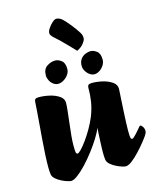

<svg xmlns="http://www.w3.org/2000/svg" viewBox="-138 -1046 944 1154"><g transform="rotate(-15 334.0 -469.5)"><path d="M159.4 13Q153.1 13 136.5 8Q120 3 100.9 -6.7Q81.8 -16.3 67.4 -29Q52.9 -41.7 50.2 -57Q48.9 -66.5 48.1 -77Q47.2 -87.5 47.2 -100Q47.2 -133.9 49.4 -179Q51.7 -224 55.7 -273.3Q59.7 -322.6 63.3 -368.3Q66.9 -414 69.6 -449.4Q72.3 -484.7 73.1 -501.6Q73.1 -513.2 78.9 -518.6Q84.6 -524 100.2 -524Q133.9 -524 168.8 -515.7Q203.7 -507.4 227.4 -490.8Q251.2 -474.3 250.9 -448.7Q250.7 -432.9 247.2 -399Q243.7 -365 238.8 -325Q233.8 -285 230.5 -248.9Q227.3 -212.9 227.3 -191.7Q227.3 -153.9 229.9 -145.1Q232.6 -136.2 239.5 -136.2Q246.3 -136.2 262.1 -152.5Q277.9 -168.8 298.3 -196.8Q318.7 -224.9 339.2 -260.2Q359.7 -295.6 374.8 -333Q391.7 -378.2 397.8 -417.5Q403.8 -456.8 403.8 -501.4Q403.8 -513.2 409.6 -518.6Q415.4 -524 431.2 -524Q464.6 -524 498.7 -515.7Q532.7 -507.4 556.3 -490.8Q579.9 -474.3 579.9 -448.7Q579.9 -445.9 578.7 -425.3Q577.5 -404.8 575.6 -373.4Q573.7 -342 571.9 -307.7Q570 -273.5 568.7 -242.5Q567.5 -211.6 567.5 -192.5Q567.5 -154.7 570.1 -145.8Q572.7 -136.9 579.7 -136.9Q583.7 -136.9 591.1 -143.6Q598.6 -150.3 607.2 -159.6Q615.9 -168.9 623.5 -178.1Q631 -187.2 635.2 -191.9Q639.5 -197 641.4 -199Q643.3 -201 646 -201Q652.8 -201 660.6 -188.8Q668.3 -176.7 668.3 -162.9Q668.3 -156.9 665.9 -150.6Q663.6 -144.3 659.3 -137.8Q651.1 -124.8 631.3 -100.1Q611.6 -75.3 586.9 -49Q562.3 -22.8 539.2 -4.9Q516 13 499.3 13Q492.8 13 476.2 8Q459.6 3 440.6 -6.7Q421.5 -16.3 407.2 -29Q392.9 -41.7 390.1 -57Q388.9 -66.5 388.1 -77Q387.4 -87.5 387.4 -100Q387.4 -114.5 388 -134.7Q388.6 -155 389.7 -177.1Q390.9 -199.2 391.8 -220Q392.8 -240.7 394.1 -256Q385.2 -231.2 363.7 -196.5Q342.3 -161.9 314.6 -125.5Q286.9 -89.1 257.4 -57.5Q227.8 -25.9 201.9 -6.5Q176.1 13 159.4 13ZM236.4 -571.1Q219.6 -571.1 205.7 -581.5Q191.8 -591.9 183.9 -607.7Q176 -623.6 176 -638.6Q176 -677.9 201 -694.7Q225.9 -711.4 253.2 -711.4Q271.8 -711.4 291.4 -696.5Q310.9 -681.6 310.9 -644.3Q310.9 -624.5 298.3 -607.4Q285.6 -590.4 268.3 -580.7Q251 -571.1 236.4 -571.1ZM461.4 -570.3Q445.3 -570.3 431 -580.8Q416.7 -591.2 407.7 -607Q398.7 -622.8 398.7 -637.8Q398.7 -663.9 410.1 -679.8Q421.5 -695.7 438.8 -703.2Q456.1 -710.7 472.9 -710.7Q491.4 -710.7 511 -695.8Q530.6 -680.9 530.6 -643.5Q530.6 -623.7 519 -606.7Q507.5 -589.6 491.7 -580Q475.9 -570.3 461.4 -570.3ZM396.8 -733.6Q391.2 -739.9 377.2 -754.1Q363.2 -768.4 346.4 -785.9Q329.5 -803.5 312.5 -819.9Q295.5 -836.4 282.8 -847.1Q271.2 -857.2 266.3 -864.9Q261.5 -872.7 261.5 -879Q261.5 -891.8 272.9 -908.8Q284.3 -925.9 299.4 -939.1Q314.4 -952.3 324.7 -952.3Q334.2 -952.3 346.3 -946.4Q358.3 -940.5 375.7 -921.4Q387.7 -908.4 400.8 -891.8Q413.8 -875.3 425.2 -860Q436.5 -844.7 443 -833.5Q449 -824.7 451.4 -815.8Q453.7 -806.9 453.7 -796.9Q453.7 -785.1 438.7 -765.6Q423.7 -746 396.8 -733.6Z"/></g></svg>

Font: Briem Hand Thin
Style: Regular
Weight: 100
Designer: Gunnlaugur SE Briem, Eben Sorkin
Foundry: Sorkin Type Co.
Version: Version 1.003